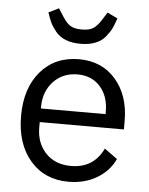

<svg xmlns="http://www.w3.org/2000/svg" viewBox="-54 -787 656 843"><g transform="rotate(5 274.5 -365.5)"><path d="M127 -721 172 -743 193 -710Q209 -684 226.5 -671.5Q244 -659 279 -659Q314 -659 331.5 -671.5Q349 -684 365 -710L386 -743L431 -721Q422 -694 414 -677Q406 -660 389 -639Q372 -618 344.5 -607Q317 -596 279 -596Q241 -596 213.5 -607Q186 -618 169 -639Q152 -660 144 -677Q136 -694 127 -721ZM279 12Q174 12 110.5 -61.5Q47 -135 47 -258Q47 -381 110.5 -454.5Q174 -528 279 -528Q381 -528 441.5 -457.5Q502 -387 502 -276V-238H131V-214Q131 -146 172.5 -102Q214 -58 284 -58Q384 -58 426 -147L483 -106Q458 -52 404 -20Q350 12 279 12ZM279 -461Q214 -461 172.5 -417Q131 -373 131 -305V-298H416V-309Q416 -377 378.5 -419Q341 -461 279 -461Z"/></g></svg>

Font: Aneliza
Style: Regular
Weight: 400
Designer: Mike Abbink, Paul van der Laan, Pieter van Rosmalen
Foundry: Bold Monday
Version: Version 3.0